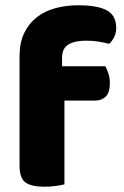

<svg xmlns="http://www.w3.org/2000/svg" viewBox="-20 -699 470 727"><path d="M215 -448H379Q385 -437 390.5 -420.5Q396 -404 396 -384Q396 -349 380.5 -333.5Q365 -318 339 -318H224V-1Q213 2 192.5 5Q172 8 148 8Q98 8 76 -8.5Q54 -25 54 -72V-486Q54 -537 71.5 -573.5Q89 -610 119 -633.5Q149 -657 189.5 -668Q230 -679 276 -679Q350 -679 385 -659.5Q420 -640 420 -593Q420 -573 411.5 -557Q403 -541 393 -533Q374 -538 353.5 -541.5Q333 -545 306 -545Q263 -545 239 -530.5Q215 -516 215 -480Z"/></svg>

Font: Baloo Chettan 2 ExtraBold
Style: Regular
Weight: 800
Designer: Maithili Shingre, Unnati Kotecha and Ek Type
Foundry: Ek Type
Version: Version 1.640;hotconv 1.0.111;makeotfexe 2.5.65597; ttfautoh